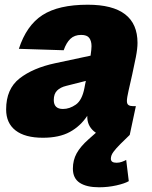

<svg xmlns="http://www.w3.org/2000/svg" viewBox="-20 -572 643 814"><path d="M350 -77Q350 -80 350 -81Q321 -37 276 -12.5Q231 12 162 12Q86 12 46 -19Q6 -50 6 -108Q6 -195 63 -239.5Q120 -284 214 -304L364 -336Q368 -364 368 -376Q368 -398 358.5 -411Q349 -424 324 -424Q296 -424 278.5 -407.5Q261 -391 250 -359L60 -365Q92 -464 160 -508Q228 -552 352 -552Q563 -552 563 -390Q563 -366 556 -330Q549 -294 540.5 -256Q532 -218 525 -187.5Q518 -157 518 -144Q518 -131 525 -126.5Q532 -122 544 -122H556L530 0Q520 3 499.5 5.5Q479 8 460 8Q405 8 377.5 -16Q350 -40 350 -77ZM208 -148Q208 -110 247 -110Q275 -110 301.5 -128.5Q328 -147 338 -199Q339 -205 340.5 -212.5Q342 -220 344 -229L261 -208Q236 -202 222 -188Q208 -174 208 -148ZM400 222Q347 222 318 203Q289 184 289 143Q289 107 305 78Q321 49 356 18L408 -28L530 0L491 38Q471 58 460.5 72.5Q450 87 450 101Q450 118 474 118Q486 118 497 114Q508 110 515 106L526 196Q509 206 473.5 214Q438 222 400 222Z"/></svg>

Font: Geist Black
Style: Italic
Weight: 900
Italic angle: -12°
Designer: Basement.studio, Andrés Briganti, Mateo Zaragoza
Foundry: Basement.studio, Vercel, Andrés Briganti, Guido Ferreyra, Mateo Zaragoza
Version: Version 1.500; ttfautohint (v1.8.4.7-5d5b)